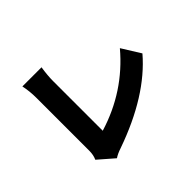

<svg xmlns="http://www.w3.org/2000/svg" viewBox="-174 -1031 1348 1348"><g transform="rotate(-45 500.0 -357.0)"><path d="M180 -44Q195 -76 195 -118V-644Q195 -709 182 -770H372Q361 -698 361 -644V-151Q659 -242 856 -476L942 -338Q748 -111 364 24Q321 38 295 56Z"/></g></svg>

Font: KaiGen Gothic KR Heavy
Style: Heavy
Weight: 900
Designer: Ryoko NISHIZUKA  (kana & ideographs); Paul D. Hunt (Latin, Greek & Cyrillic); Wenlong ZHANG  (bopomofo); Sandoll Communi
Foundry: Adobe Systems Incorporated
Version: Version 1.002 March 28, 2018